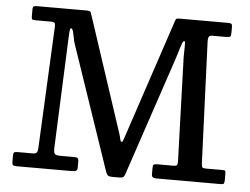

<svg xmlns="http://www.w3.org/2000/svg" viewBox="-53 -816 1165 893"><g transform="rotate(5 529.5 -370.0)"><path d="M156.5 -684H82.5Q71 -684 67.8 -686.5Q64.5 -689 64.5 -700V-733Q64.5 -745.5 69.8 -747.8Q75 -750 86.5 -750H314.5Q333 -750 335.2 -743.8Q337.5 -737.5 342 -724.5L517 -194Q522 -178 524.2 -166.8Q526.5 -155.5 531.5 -155.5Q535.5 -155.5 537.8 -162.2Q540 -169 545 -183L728 -732.5Q731.5 -743 734 -746.5Q736.5 -750 751 -750H975.5Q987.5 -750 991.8 -747.2Q996 -744.5 996 -731.5V-709Q996 -692.5 992.5 -688.2Q989 -684 973 -684H909.5Q895.5 -684 892.2 -677.2Q889 -670.5 889 -657.5L912 -87Q912.5 -74.5 915.8 -70.2Q919 -66 932.5 -66H1006.5Q1020.5 -66 1022.8 -63.5Q1025 -61 1025 -47V-22Q1025 -8.5 1022.2 -4.2Q1019.5 0 1006.5 0H708.5Q696.5 0 690.8 -3.5Q685 -7 685 -20V-42.5Q685 -57 688 -61.5Q691 -66 706 -66H780.5Q794 -66 797.5 -70.8Q801 -75.5 800.5 -88L785 -557Q784 -573 784.8 -594.2Q785.5 -615.5 785.2 -631.8Q785 -648 781.5 -648Q776 -648 770.8 -634.5Q765.5 -621 760.5 -602.5Q755.5 -584 750 -568.5L562 -8.5Q558.5 1.5 554 6Q549.5 10.5 535.5 10.5H503Q484.5 10.5 479.2 3.8Q474 -3 470 -16L274.5 -590Q270.5 -601.5 267.5 -618.5Q264.5 -635.5 260.8 -648.5Q257 -661.5 250.5 -661.5Q247.5 -661.5 246 -652Q244.5 -642.5 243.5 -617.5L222 -99Q221.5 -79 227 -72.5Q232.5 -66 254 -66H315.5Q329.5 -66 334 -62.5Q338.5 -59 338.5 -44V-21Q338.5 -7 332.2 -3.5Q326 0 312 0H56Q42 0 37.8 -3.5Q33.5 -7 33.5 -21V-45.5Q33.5 -59 37 -62.5Q40.5 -66 54 -66H124Q138 -66 142.8 -72.2Q147.5 -78.5 148 -90.5L175.5 -664Q176 -675 172.2 -679.5Q168.5 -684 156.5 -684Z"/></g></svg>

Font: Besley* Medium
Style: Regular
Weight: 500
Designer: Owen Earl
Foundry: indestructible type*
Version: Version 3.000; ttfautohint (v1.8.3)